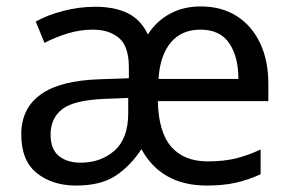

<svg xmlns="http://www.w3.org/2000/svg" viewBox="-20 -566 904 596"><path d="M603 -546Q668 -546 715 -516Q762 -486 787.5 -432Q813 -378 813 -306V-252H470Q472 -156 511.5 -110.5Q551 -65 625 -65Q675 -65 713 -74.5Q751 -84 789 -102V-25Q749 -7 710.5 1.5Q672 10 622 10Q481 10 419 -103Q385 -51 339 -20.5Q293 10 216 10Q143 10 94.5 -28.5Q46 -67 46 -149Q46 -229 106 -272.5Q166 -316 290 -320L380 -323V-357Q380 -422 349.5 -448Q319 -474 268 -474Q228 -474 189.5 -462Q151 -450 118 -433L91 -499Q126 -519 176 -532Q226 -545 275 -545Q337 -545 377.5 -524.5Q418 -504 439 -459Q465 -500 507 -523Q549 -546 603 -546ZM602 -474Q544 -474 510.5 -434.5Q477 -395 472 -321H720Q720 -390 691.5 -432Q663 -474 602 -474ZM303 -259Q209 -255 173 -227Q137 -199 137 -148Q137 -103 162.5 -82Q188 -61 230 -61Q293 -61 335.5 -98.5Q378 -136 378 -214V-262Z"/></svg>

Font: Noto Sans Osmanya
Style: Regular
Weight: 400
Designer: Monotype Design Team
Foundry: Monotype Imaging Inc.
Version: Version 2.001; ttfautohint (v1.8.4.7-5d5b)